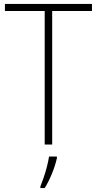

<svg xmlns="http://www.w3.org/2000/svg" viewBox="-20 -734 493 975"><path d="M245 0H207V-678H5V-714H447V-678H245ZM269 69Q261 105 244.5 146Q228 187 207 221H185V213Q192 196 201.5 168.5Q211 141 218.5 111.5Q226 82 229 61H269Z"/></svg>

Font: Noto Sans Georgian SemiCondensed ExtraLight
Style: Regular
Weight: 200
Width: 4
Designer: Monotype Design Team, Akaki Razmadze
Foundry: Google LLC
Version: Version 2.005; ttfautohint (v1.8.4.7-5d5b)